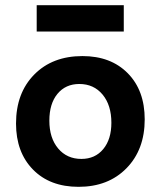

<svg xmlns="http://www.w3.org/2000/svg" viewBox="-20 -713 622 743"><path d="M122 -591V-693H459V-591ZM284 10Q173 10 107.5 -57Q42 -124 42 -235Q42 -353 112.5 -424.5Q183 -496 299 -496Q409 -496 474.5 -429.5Q540 -363 540 -251Q540 -134 469.5 -62Q399 10 284 10ZM295 -98Q348 -98 379.5 -136Q411 -174 411 -238Q411 -306 377 -347Q343 -388 287 -388Q234 -388 202.5 -350Q171 -312 171 -246Q171 -179 205 -138.5Q239 -98 295 -98Z"/></svg>

Font: Cantarell
Style: Bold
Weight: 700
Designer: Dave Crossland, Nikolaus Waxweiler, Florian Fecher, Jacques Le Bailly, Eben Sorkin, Alexei Vanyashin, Alexios Zavras, Em
Version: Version 0.303